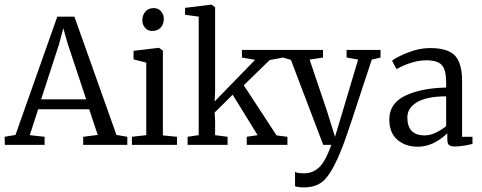

<svg xmlns="http://www.w3.org/2000/svg" viewBox="-30 -627 2084 831"><path d="M-9 0 -10 -35 37 -43 218 -555H292L474 -43L521 -35V0H330V-35L393 -43L356 -154H135L99 -42L163 -35V0ZM226 -437 148 -197H343L263 -438L244 -505Z M541 0V-35L603 -42V-356L548 -370V-407L657 -420H658L675 -408V-41L736 -35V0ZM628 -493Q610 -493 598 -506.5Q586 -520 586 -539Q586 -561 599 -576.5Q612 -592 635 -592Q655 -592 667 -578Q679 -564 679 -546Q679 -523 666 -508Q653 -493 628 -493Z M782 0V-35L830 -42V-555L771 -563V-593L884 -607H885L901 -596V-233L899 -188L1074 -368L1017 -378V-411H1195V-378L1137 -367L1025 -258L1167 -41L1214 -35V0H1038V-35L1085 -42L977 -217L899 -140L901 -102V-42L955 -35V0Z M1287 184Q1259 184 1247 179V117Q1256 123 1287 123Q1323 123 1350.5 98Q1378 73 1404 0H1369L1229 -368L1194 -378V-411H1368V-378L1310 -369L1385 -147L1420 -35L1454 -148L1520 -369L1470 -378V-411H1617V-378L1579 -369Q1466 -22 1451 12Q1414 106 1380.5 145Q1347 184 1287 184Z M1655 -110Q1655 -180 1724.5 -213Q1794 -246 1901 -248V-270Q1901 -323 1883 -344.5Q1865 -366 1815 -366Q1756 -366 1686 -328L1667 -364Q1684 -379 1734 -399Q1784 -419 1831 -419Q1908 -419 1939 -386.5Q1970 -354 1970 -275V-35H2015V-4Q1968 7 1940 7Q1921 7 1913.5 1Q1906 -5 1906 -26V-50Q1845 8 1778 8Q1725 8 1690 -22Q1655 -52 1655 -110ZM1808 -41Q1850 -41 1901 -81V-210Q1818 -210 1775.5 -185Q1733 -160 1733 -119Q1733 -41 1808 -41Z"/></svg>

Font: Aikya
Style: Regular
Weight: 400
Designer: Neelakash Kshetrimayum (Latin subset based on Merriweather by Eben Sorkin)
Foundry: Brand New Type
Version: Version 1.00 b005